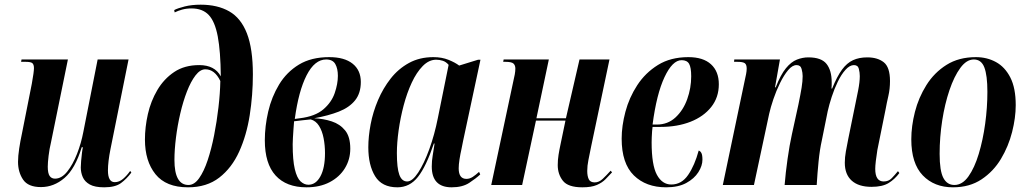

<svg xmlns="http://www.w3.org/2000/svg" viewBox="-20 -790 4387 820"><path d="M425 10Q385 10 363.5 -2Q342 -14 333.5 -33.5Q325 -53 325 -75Q325 -86 326.5 -103Q328 -120 330 -136.5Q332 -153 334 -161H329Q301 -69 255.5 -30Q210 9 155 9Q100 9 78.5 -23Q57 -55 57 -99Q57 -123 62 -156Q67 -189 73 -216L116 -433Q125 -483 125 -499Q125 -513 119 -519.5Q113 -526 89 -526H70L72 -536H270L198 -183Q191 -154 187.5 -124.5Q184 -95 184 -78Q184 -50 192 -38.5Q200 -27 215 -27Q243 -27 267 -57Q291 -87 309 -133Q327 -179 336 -227L397 -536H529L452 -154Q441 -99 441 -62Q441 -12 470 -12Q489 -12 505.5 -26Q522 -40 536 -60L541 -53Q521 -26 496.5 -8Q472 10 425 10Z M783 10Q689 10 644 -46Q599 -102 599 -194Q599 -247 611.5 -302.5Q624 -358 652 -405.5Q680 -453 724 -482.5Q768 -512 831 -512Q897 -512 923 -464Q922 -571 910 -634.5Q898 -698 871.5 -726Q845 -754 798 -754Q776 -754 758 -749Q740 -744 726 -737L724 -747Q739 -755 769 -762.5Q799 -770 837 -770Q909 -770 959 -741.5Q1009 -713 1034.5 -647.5Q1060 -582 1060 -472Q1060 -384 1046.5 -298Q1033 -212 1001.5 -142.5Q970 -73 916.5 -31.5Q863 10 783 10ZM785 0Q810 0 830.5 -29Q851 -58 867 -106Q883 -154 894.5 -212.5Q906 -271 913 -331.5Q920 -392 921 -444Q897 -494 857 -494Q835 -494 815 -468Q795 -442 778.5 -399.5Q762 -357 750 -305.5Q738 -254 731.5 -202Q725 -150 725 -107Q725 0 785 0Z M1289 10Q1203 10 1157 -40.5Q1111 -91 1111 -191Q1111 -251 1125.5 -313.5Q1140 -376 1172 -429Q1204 -482 1256.5 -514Q1309 -546 1386 -546Q1451 -546 1486 -518Q1521 -490 1521 -440Q1521 -392 1496.5 -361.5Q1472 -331 1427.5 -313.5Q1383 -296 1322 -285Q1362 -283 1397 -271.5Q1432 -260 1454 -233Q1476 -206 1476 -155Q1476 -109 1453 -71.5Q1430 -34 1388 -12Q1346 10 1289 10ZM1261 -285Q1326 -293 1361 -323Q1396 -353 1409.5 -392.5Q1423 -432 1423 -466Q1423 -497 1412 -516.5Q1401 -536 1373 -536Q1324 -536 1289.5 -468.5Q1255 -401 1239 -282ZM1297 -1Q1329 -1 1348.5 -37Q1368 -73 1368 -136Q1368 -169 1362 -200Q1356 -231 1342.5 -252.5Q1329 -274 1307 -280Q1293 -279 1273.5 -276.5Q1254 -274 1236 -272Q1235 -260 1233.5 -240Q1232 -220 1231 -201Q1230 -182 1230 -174Q1230 -106 1239 -68Q1248 -30 1263.5 -15.5Q1279 -1 1297 -1Z M1677 10Q1611 10 1582 -37.5Q1553 -85 1553 -161Q1553 -207 1563 -259.5Q1573 -312 1594.5 -362.5Q1616 -413 1648.5 -454.5Q1681 -496 1726.5 -521Q1772 -546 1831 -546Q1867 -546 1895.5 -534.5Q1924 -523 1941 -510L2022 -535H2032L1958 -189Q1956 -176 1951 -154Q1946 -132 1942.5 -109.5Q1939 -87 1939 -71Q1939 -26 1972 -26Q1986 -26 1999 -34.5Q2012 -43 2026 -56L2031 -45Q2013 -28 1984 -9Q1955 10 1909 10Q1824 10 1824 -79Q1824 -103 1828 -126Q1832 -149 1836 -177H1833Q1800 -79 1765 -34.5Q1730 10 1677 10ZM1719 -15Q1741 -15 1766 -53Q1791 -91 1813.5 -153Q1836 -215 1850 -286L1896 -513Q1885 -526 1871 -530.5Q1857 -535 1843 -535Q1812 -535 1785.5 -508Q1759 -481 1738.5 -437Q1718 -393 1704 -340Q1690 -287 1682.5 -233.5Q1675 -180 1675 -136Q1675 -72 1685.5 -43.5Q1696 -15 1719 -15Z M2467 10Q2406 10 2384 -18Q2362 -46 2362 -85Q2362 -107 2365.5 -129Q2369 -151 2374 -174L2395 -275H2269L2210 0H2078L2171 -437Q2176 -458 2178.5 -472Q2181 -486 2181 -497Q2181 -511 2173 -518.5Q2165 -526 2138 -526H2129L2131 -536H2324L2271 -285H2397L2455 -536H2583L2505 -166Q2498 -131 2493 -106.5Q2488 -82 2488 -60Q2488 -38 2494.5 -24.5Q2501 -11 2520 -11Q2538 -11 2554 -26Q2570 -41 2588 -61L2594 -54Q2581 -40 2566.5 -25Q2552 -10 2529 0Q2506 10 2467 10Z M2825 10Q2739 10 2687 -41Q2635 -92 2635 -198Q2635 -252 2651 -312.5Q2667 -373 2701.5 -426Q2736 -479 2790 -512.5Q2844 -546 2920 -546Q2983 -546 3016.5 -515.5Q3050 -485 3050 -430Q3050 -374 3017.5 -333Q2985 -292 2929 -270Q2873 -248 2801 -248H2767Q2766 -243 2765 -230Q2764 -217 2763.5 -203.5Q2763 -190 2763 -182Q2763 -85 2785.5 -43.5Q2808 -2 2847 -2Q2891 -2 2919 -43Q2947 -84 2964 -147Q2971 -145 2975.5 -136.5Q2980 -128 2980 -108Q2980 -82 2962.5 -54.5Q2945 -27 2911 -8.5Q2877 10 2825 10ZM2785 -258Q2832 -258 2865 -288.5Q2898 -319 2915 -366.5Q2932 -414 2932 -464Q2932 -502 2923 -517.5Q2914 -533 2891 -533Q2852 -533 2818 -460.5Q2784 -388 2767 -258Z M3702 8Q3647 8 3617.5 -18.5Q3588 -45 3588 -95Q3588 -118 3592.5 -143Q3597 -168 3603 -198L3633 -345Q3638 -368 3645 -404Q3652 -440 3652 -465Q3652 -480 3648 -496Q3644 -512 3627 -512Q3609 -512 3591 -492Q3573 -472 3558 -441Q3543 -410 3532 -376Q3521 -342 3515 -315L3490 -191Q3481 -151 3476 -100.5Q3471 -50 3468 0H3331Q3335 -51 3343.5 -111Q3352 -171 3362 -216L3390 -344Q3399 -388 3403.5 -415.5Q3408 -443 3408 -465Q3408 -479 3403.5 -495.5Q3399 -512 3382 -512Q3364 -512 3346 -490.5Q3328 -469 3311.5 -435.5Q3295 -402 3283 -366.5Q3271 -331 3265 -304L3200 0H3067L3161 -448Q3164 -461 3166.5 -474Q3169 -487 3169 -497Q3169 -514 3161 -520Q3153 -526 3128 -526H3115L3116 -536H3311L3290 -417H3293Q3314 -471 3336.5 -498.5Q3359 -526 3383.5 -535.5Q3408 -545 3432 -545Q3488 -545 3510 -517Q3532 -489 3532 -439Q3532 -432 3532 -425.5Q3532 -419 3531 -412H3534Q3555 -464 3576 -492.5Q3597 -521 3623 -533Q3649 -545 3684 -545Q3728 -545 3754.5 -524Q3781 -503 3781 -444Q3781 -410 3774 -380Q3767 -350 3762 -322L3727 -149Q3723 -124 3720.5 -102.5Q3718 -81 3718 -69Q3718 -15 3754 -15Q3775 -15 3788.5 -29Q3802 -43 3815 -59L3821 -51Q3802 -25 3775.5 -8.5Q3749 8 3702 8Z M4050 10Q3970 10 3921 -41Q3872 -92 3872 -195Q3872 -251 3887.5 -312Q3903 -373 3936.5 -426.5Q3970 -480 4022.5 -513Q4075 -546 4148 -546Q4195 -546 4233.5 -525Q4272 -504 4295 -459Q4318 -414 4318 -341Q4318 -287 4302.5 -226Q4287 -165 4255 -111.5Q4223 -58 4172 -24Q4121 10 4050 10ZM4056 0Q4090 0 4116 -36.5Q4142 -73 4160 -132.5Q4178 -192 4187.5 -261.5Q4197 -331 4197 -398Q4197 -468 4184 -502Q4171 -536 4139 -536Q4108 -536 4081.5 -500Q4055 -464 4035 -405Q4015 -346 4004 -275Q3993 -204 3993 -133Q3993 -60 4009 -30Q4025 0 4056 0Z"/></svg>

Font: Noto Serif Display ExtraCondensed
Style: Bold Italic
Weight: 700
Width: 2
Italic angle: -12°
Designer: Monotype Design Team
Foundry: Monotype Imaging Inc.
Version: Version 2.009